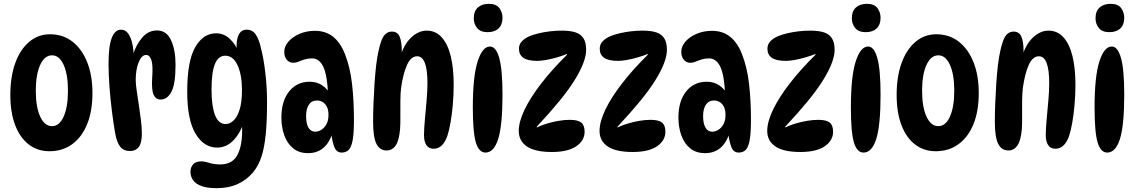

<svg xmlns="http://www.w3.org/2000/svg" viewBox="-20 -787 5943 1003"><path d="M238 3Q176 3 130 -32.5Q84 -68 59 -134Q34 -200 34 -291Q34 -386 59.5 -457Q85 -528 132 -568Q179 -608 241 -608Q309 -608 358.5 -569.5Q408 -531 435.5 -462Q463 -393 463 -301Q463 -207 435.5 -139Q408 -71 357.5 -34Q307 3 238 3ZM252 -128Q290 -128 312.5 -178Q335 -228 335 -313Q335 -398 312.5 -448Q290 -498 252 -498Q213 -498 190 -448Q167 -398 167 -313Q167 -228 190 -178Q213 -128 252 -128Z M547 -451Q547 -547 564 -589.5Q581 -632 612 -632Q636 -632 650.5 -610.5Q665 -589 671.5 -557.5Q678 -526 678 -494L673 -496Q689 -550 721.5 -589Q754 -628 800 -628Q850 -628 873.5 -577Q897 -526 897 -449Q897 -348 875.5 -307.5Q854 -267 819 -267Q794 -267 782.5 -292Q771 -317 775 -381Q780 -448 770.5 -474Q761 -500 744 -500Q720 -500 704.5 -462Q689 -424 689 -370Q689 -348 694 -314Q699 -280 705 -240.5Q711 -201 716 -161.5Q721 -122 721 -90Q721 -40 705 -19Q689 2 660 2Q626 2 608 -20.5Q590 -43 581 -94Q573 -140 565 -203Q557 -266 552 -332Q547 -398 547 -451Z M1114 -16Q1045 -16 1001.5 -88.5Q958 -161 958 -309Q958 -467 999.5 -540Q1041 -613 1109 -613Q1149 -613 1179.5 -585Q1210 -557 1232 -506L1223 -492Q1220 -506 1218 -522Q1216 -538 1216 -546Q1216 -587 1229 -609.5Q1242 -632 1269 -632Q1299 -632 1316.5 -606Q1334 -580 1344 -532Q1357 -483 1366 -407.5Q1375 -332 1375 -255Q1375 -153 1368 -83.5Q1361 -14 1345.5 32.5Q1330 79 1303 112Q1270 152 1222.5 174Q1175 196 1112 196Q1062 196 1031.5 184.5Q1001 173 988 153.5Q975 134 975 110Q975 87 989 71.5Q1003 56 1031 56Q1049 56 1073.5 64Q1098 72 1130 72Q1192 72 1218.5 25.5Q1245 -21 1245 -108Q1245 -131 1242 -162L1256 -157Q1237 -93 1200 -54.5Q1163 -16 1114 -16ZM1159 -139Q1179 -139 1198.5 -156Q1218 -173 1231 -212Q1244 -251 1244 -317Q1244 -396 1221 -446Q1198 -496 1157 -496Q1120 -496 1102.5 -452Q1085 -408 1085 -319Q1085 -234 1103 -186.5Q1121 -139 1159 -139Z M1765 10Q1739 10 1727.5 -16.5Q1716 -43 1709 -101L1718 -96Q1685 13 1589 13Q1542 13 1511 -12.5Q1480 -38 1465 -80.5Q1450 -123 1450 -173Q1450 -259 1490.5 -309.5Q1531 -360 1598 -360Q1636 -360 1663.5 -341Q1691 -322 1711 -288L1694 -290Q1690 -394 1669 -438Q1648 -482 1610 -482Q1589 -482 1571.5 -476.5Q1554 -471 1540 -465Q1526 -459 1513 -459Q1491 -459 1478 -475Q1465 -491 1465 -516Q1465 -545 1487 -570Q1509 -595 1545.5 -610.5Q1582 -626 1625 -626Q1681 -626 1719.5 -595.5Q1758 -565 1781 -507Q1809 -437 1819 -349Q1829 -261 1829 -161Q1829 -93 1822.5 -56Q1816 -19 1802 -4.5Q1788 10 1765 10ZM1627 -99Q1642 -99 1658 -108.5Q1674 -118 1685 -137.5Q1696 -157 1696 -187Q1696 -213 1687.5 -229.5Q1679 -246 1665.5 -254Q1652 -262 1636 -262Q1608 -262 1593.5 -240Q1579 -218 1579 -181Q1579 -141 1591.5 -120Q1604 -99 1627 -99Z M2027 -622Q2056 -622 2067.5 -596Q2079 -570 2079 -519Q2079 -507 2077.5 -493.5Q2076 -480 2073 -469L2071 -489Q2089 -554 2127.5 -590.5Q2166 -627 2209 -627Q2256 -627 2287.5 -592Q2319 -557 2334.5 -494Q2350 -431 2350 -345Q2350 -292 2345.5 -240.5Q2341 -189 2333.5 -146.5Q2326 -104 2317 -77Q2305 -43 2287 -26.5Q2269 -10 2245 -10Q2220 -10 2207.5 -29Q2195 -48 2195 -80Q2195 -114 2199.5 -162.5Q2204 -211 2208.5 -261.5Q2213 -312 2213 -353Q2213 -493 2159 -493Q2127 -493 2106.5 -448.5Q2086 -404 2075 -326Q2072 -299 2071.5 -259Q2071 -219 2071.5 -179.5Q2072 -140 2070 -113Q2065 -53 2047 -27Q2029 -1 2000 -1Q1964 -1 1946.5 -35.5Q1929 -70 1929 -152Q1929 -194 1931 -246Q1933 -298 1936.5 -350.5Q1940 -403 1945 -446Q1955 -527 1972.5 -574.5Q1990 -622 2027 -622Z M2534 -767Q2572 -767 2588.5 -745Q2605 -723 2605 -694Q2605 -658 2584.5 -638.5Q2564 -619 2527 -619Q2490 -619 2472.5 -640.5Q2455 -662 2455 -691Q2455 -729 2476.5 -748Q2498 -767 2534 -767ZM2540 -544Q2571 -544 2588 -484Q2605 -424 2605 -293Q2605 -132 2582.5 -61Q2560 10 2516 10Q2482 10 2466 -42.5Q2450 -95 2450 -226Q2450 -387 2475 -465.5Q2500 -544 2540 -544Z M2690 -103Q2690 -151 2720.5 -214.5Q2751 -278 2807.5 -351Q2864 -424 2942 -501V-505Q2917 -495 2887.5 -486.5Q2858 -478 2831.5 -473.5Q2805 -469 2787 -469Q2737 -469 2714 -485Q2691 -501 2691 -533Q2691 -555 2706.5 -571.5Q2722 -588 2749 -599Q2769 -607 2796.5 -613.5Q2824 -620 2855 -623.5Q2886 -627 2915 -627Q2958 -627 2986 -618Q3014 -609 3028 -587Q3042 -565 3042 -526Q3042 -497 3027.5 -458Q3013 -419 2982.5 -369.5Q2952 -320 2902.5 -259.5Q2853 -199 2784 -125V-121Q2806 -132 2835.5 -141Q2865 -150 2896.5 -155.5Q2928 -161 2957 -161Q2998 -161 3016 -147Q3034 -133 3034 -99Q3034 -53 2990.5 -23Q2947 7 2863 7Q2775 7 2732.5 -22Q2690 -51 2690 -103Z M3112 -103Q3112 -151 3142.5 -214.5Q3173 -278 3229.5 -351Q3286 -424 3364 -501V-505Q3339 -495 3309.5 -486.5Q3280 -478 3253.5 -473.5Q3227 -469 3209 -469Q3159 -469 3136 -485Q3113 -501 3113 -533Q3113 -555 3128.5 -571.5Q3144 -588 3171 -599Q3191 -607 3218.5 -613.5Q3246 -620 3277 -623.5Q3308 -627 3337 -627Q3380 -627 3408 -618Q3436 -609 3450 -587Q3464 -565 3464 -526Q3464 -497 3449.5 -458Q3435 -419 3404.5 -369.5Q3374 -320 3324.5 -259.5Q3275 -199 3206 -125V-121Q3228 -132 3257.5 -141Q3287 -150 3318.5 -155.5Q3350 -161 3379 -161Q3420 -161 3438 -147Q3456 -133 3456 -99Q3456 -53 3412.5 -23Q3369 7 3285 7Q3197 7 3154.5 -22Q3112 -51 3112 -103Z M3839 10Q3813 10 3801.5 -16.5Q3790 -43 3783 -101L3792 -96Q3759 13 3663 13Q3616 13 3585 -12.5Q3554 -38 3539 -80.5Q3524 -123 3524 -173Q3524 -259 3564.5 -309.5Q3605 -360 3672 -360Q3710 -360 3737.5 -341Q3765 -322 3785 -288L3768 -290Q3764 -394 3743 -438Q3722 -482 3684 -482Q3663 -482 3645.5 -476.5Q3628 -471 3614 -465Q3600 -459 3587 -459Q3565 -459 3552 -475Q3539 -491 3539 -516Q3539 -545 3561 -570Q3583 -595 3619.5 -610.5Q3656 -626 3699 -626Q3755 -626 3793.5 -595.5Q3832 -565 3855 -507Q3883 -437 3893 -349Q3903 -261 3903 -161Q3903 -93 3896.5 -56Q3890 -19 3876 -4.5Q3862 10 3839 10ZM3701 -99Q3716 -99 3732 -108.5Q3748 -118 3759 -137.5Q3770 -157 3770 -187Q3770 -213 3761.5 -229.5Q3753 -246 3739.5 -254Q3726 -262 3710 -262Q3682 -262 3667.5 -240Q3653 -218 3653 -181Q3653 -141 3665.5 -120Q3678 -99 3701 -99Z M3988 -103Q3988 -151 4018.5 -214.5Q4049 -278 4105.5 -351Q4162 -424 4240 -501V-505Q4215 -495 4185.5 -486.5Q4156 -478 4129.5 -473.5Q4103 -469 4085 -469Q4035 -469 4012 -485Q3989 -501 3989 -533Q3989 -555 4004.5 -571.5Q4020 -588 4047 -599Q4067 -607 4094.5 -613.5Q4122 -620 4153 -623.5Q4184 -627 4213 -627Q4256 -627 4284 -618Q4312 -609 4326 -587Q4340 -565 4340 -526Q4340 -497 4325.5 -458Q4311 -419 4280.5 -369.5Q4250 -320 4200.5 -259.5Q4151 -199 4082 -125V-121Q4104 -132 4133.5 -141Q4163 -150 4194.5 -155.5Q4226 -161 4255 -161Q4296 -161 4314 -147Q4332 -133 4332 -99Q4332 -53 4288.5 -23Q4245 7 4161 7Q4073 7 4030.5 -22Q3988 -51 3988 -103Z M4509 -767Q4547 -767 4563.5 -745Q4580 -723 4580 -694Q4580 -658 4559.5 -638.5Q4539 -619 4502 -619Q4465 -619 4447.5 -640.5Q4430 -662 4430 -691Q4430 -729 4451.5 -748Q4473 -767 4509 -767ZM4515 -544Q4546 -544 4563 -484Q4580 -424 4580 -293Q4580 -132 4557.5 -61Q4535 10 4491 10Q4457 10 4441 -42.5Q4425 -95 4425 -226Q4425 -387 4450 -465.5Q4475 -544 4515 -544Z M4868 3Q4806 3 4760 -32.5Q4714 -68 4689 -134Q4664 -200 4664 -291Q4664 -386 4689.5 -457Q4715 -528 4762 -568Q4809 -608 4871 -608Q4939 -608 4988.5 -569.5Q5038 -531 5065.5 -462Q5093 -393 5093 -301Q5093 -207 5065.5 -139Q5038 -71 4987.5 -34Q4937 3 4868 3ZM4882 -128Q4920 -128 4942.5 -178Q4965 -228 4965 -313Q4965 -398 4942.5 -448Q4920 -498 4882 -498Q4843 -498 4820 -448Q4797 -398 4797 -313Q4797 -228 4820 -178Q4843 -128 4882 -128Z M5275 -622Q5304 -622 5315.5 -596Q5327 -570 5327 -519Q5327 -507 5325.5 -493.5Q5324 -480 5321 -469L5319 -489Q5337 -554 5375.5 -590.5Q5414 -627 5457 -627Q5504 -627 5535.5 -592Q5567 -557 5582.5 -494Q5598 -431 5598 -345Q5598 -292 5593.5 -240.5Q5589 -189 5581.5 -146.5Q5574 -104 5565 -77Q5553 -43 5535 -26.5Q5517 -10 5493 -10Q5468 -10 5455.5 -29Q5443 -48 5443 -80Q5443 -114 5447.5 -162.5Q5452 -211 5456.5 -261.5Q5461 -312 5461 -353Q5461 -493 5407 -493Q5375 -493 5354.5 -448.5Q5334 -404 5323 -326Q5320 -299 5319.5 -259Q5319 -219 5319.5 -179.5Q5320 -140 5318 -113Q5313 -53 5295 -27Q5277 -1 5248 -1Q5212 -1 5194.5 -35.5Q5177 -70 5177 -152Q5177 -194 5179 -246Q5181 -298 5184.5 -350.5Q5188 -403 5193 -446Q5203 -527 5220.5 -574.5Q5238 -622 5275 -622Z M5782 -767Q5820 -767 5836.5 -745Q5853 -723 5853 -694Q5853 -658 5832.5 -638.5Q5812 -619 5775 -619Q5738 -619 5720.5 -640.5Q5703 -662 5703 -691Q5703 -729 5724.5 -748Q5746 -767 5782 -767ZM5788 -544Q5819 -544 5836 -484Q5853 -424 5853 -293Q5853 -132 5830.5 -61Q5808 10 5764 10Q5730 10 5714 -42.5Q5698 -95 5698 -226Q5698 -387 5723 -465.5Q5748 -544 5788 -544Z"/></svg>

Font: DynaPuff Condensed
Style: Regular
Weight: 400
Width: 3
Designer: Toshi Omagari, Jennifer Daniel
Foundry: Google Fonts
Version: Version 2.000